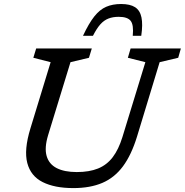

<svg xmlns="http://www.w3.org/2000/svg" viewBox="-20 -952 945 982"><path d="M226 -260.5Q206.5 -196 218.5 -154.2Q230.5 -112.5 270 -92.2Q309.5 -72 372.5 -72Q436.5 -72 481.5 -90.2Q526.5 -108.5 556.5 -148Q586.5 -187.5 606 -250.5L723.5 -634L634 -656.5L648 -704H905L891.5 -656.5L796.5 -634L681 -254Q652 -159.5 608.8 -101.2Q565.5 -43 503.2 -16.5Q441 10 355 10Q259 10 198 -20.8Q137 -51.5 119.5 -118.5Q102 -185.5 135.5 -295L239 -634L150.5 -656.5L165 -704H449.5L435 -656.5L340.5 -634ZM587 -866Q557.5 -866 534.8 -857.2Q512 -848.5 493.2 -827.5Q474.5 -806.5 455.5 -769H404.5Q434 -832 462 -867.5Q490 -903 523 -917.2Q556 -931.5 599.5 -931.5Q645.5 -931.5 670.8 -915.2Q696 -899 703.5 -863.2Q711 -827.5 702.5 -769H659Q664.5 -825 648.2 -845.5Q632 -866 587 -866Z"/></svg>

Font: Newsreader 7pt
Style: Italic
Weight: 400
Italic angle: -17°
Designer: Hugues Gentile
Foundry: Production Type
Version: Version 1.003